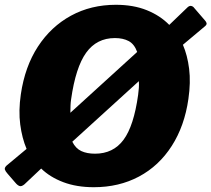

<svg xmlns="http://www.w3.org/2000/svg" viewBox="-35 -772 883 802"><path d="M820 -688Q825 -683 827.5 -676.5Q830 -670 822 -663L729 -585Q748 -541 755 -484.5Q762 -428 752 -359Q736 -246 682.5 -162.5Q629 -79 545.5 -34.5Q462 10 357 10Q285 10 229.5 -11Q174 -32 137 -68L67 -2Q55 8 46.5 5Q38 2 29 -9L-3 -46Q-12 -56 -14.5 -63.5Q-17 -71 -8 -80L76 -150Q57 -195 49.5 -252Q42 -309 52 -378Q69 -494 123.5 -577.5Q178 -661 261.5 -706.5Q345 -752 449 -752Q522 -752 578 -729.5Q634 -707 672 -668L749 -742Q757 -749 764.5 -747Q772 -745 776 -739L820 -688ZM262 -357Q260 -344 259.5 -329.5Q259 -315 259 -301L538 -555Q526 -588 502.5 -600.5Q479 -613 445 -613Q369 -613 325 -552Q281 -491 262 -357ZM542 -376Q544 -390 545 -404.5Q546 -419 545 -433L267 -180Q281 -152 304.5 -141Q328 -130 362 -130Q438 -130 481 -188Q524 -246 542 -376Z"/></svg>

Font: Libre Franklin ExtraBold
Style: Italic
Weight: 800
Italic angle: -8°
Designer: Pablo Impallari, Rodrigo Fuenzalida, Nhung Nguyen
Foundry: Impallari Type
Version: Version 3.000